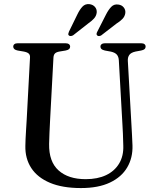

<svg xmlns="http://www.w3.org/2000/svg" viewBox="-20 -914 776 950"><path d="M586 -294.5 568 -615Q567 -633.5 558 -643.8Q549 -654 529 -658.5L499 -664Q486.5 -667 481.8 -671.5Q477 -676 477 -683.5Q477 -691 483 -695.5Q489 -700 499.5 -700H678Q689 -700 694.8 -695.5Q700.5 -691 700.5 -683.5Q700.5 -676 695.5 -671.2Q690.5 -666.5 678 -664L651 -659Q628 -654 619.8 -642.2Q611.5 -630.5 612.5 -613L630.5 -294.5Q632 -269.5 633.2 -245.2Q634.5 -221 635.5 -194.5Q637.5 -133.5 609.5 -85.8Q581.5 -38 524.2 -10.8Q467 16.5 380.5 16.5Q289 16.5 227.2 -9.5Q165.5 -35.5 134.8 -82.5Q104 -129.5 105.5 -192.5Q105.5 -206 106.5 -226.5Q107.5 -247 109 -271.5Q110.5 -296 112 -320.5L128.5 -629Q129.5 -642.5 121.8 -649.2Q114 -656 97 -659L67.5 -664Q45.5 -668.5 45.5 -683Q45.5 -691 51.2 -695.5Q57 -700 68 -700H304Q315 -700 321 -695.5Q327 -691 327 -683Q327 -676 322 -671.2Q317 -666.5 304.5 -664L274.5 -659Q259.5 -656.5 252.5 -650Q245.5 -643.5 244.5 -629.5L228 -322.5Q226 -286 224.8 -256.2Q223.5 -226.5 223 -202Q221.5 -114 269.8 -70.8Q318 -27.5 404 -27.5Q463 -27.5 505 -47.5Q547 -67.5 569.5 -105Q592 -142.5 590 -194Q589.5 -228 588.2 -251.5Q587 -275 586 -294.5ZM362.5 -842Q374.5 -867 388 -881.2Q401.5 -895.5 422 -893.5Q439.5 -891.5 449.8 -879.8Q460 -868 458.5 -851.5Q456.5 -835 445.2 -822.5Q434 -810 416.5 -798L342 -739.5Q337 -736.5 331.2 -735.8Q325.5 -735 321.5 -738Q317 -741.5 317.8 -746.2Q318.5 -751 321 -757ZM504.5 -842Q517 -866.5 530.8 -880.5Q544.5 -894.5 565 -891.5Q582.5 -889.5 592.2 -877.2Q602 -865 600 -849Q597.5 -832.5 586 -820.5Q574.5 -808.5 556 -797L481 -739Q476 -736 470.5 -735.5Q465 -735 461 -738.5Q457 -742.5 457.8 -747.2Q458.5 -752 461.5 -757.5Z"/></svg>

Font: Fraunces 28pt
Style: Regular
Weight: 400
Version: Version 1.000;[b76b70a41]